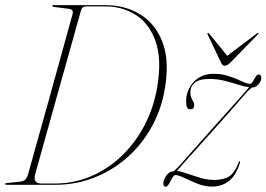

<svg xmlns="http://www.w3.org/2000/svg" viewBox="-20 -720 1038 748"><path d="M0 -3.5Q0 -6.5 6.5 -7L53 -11.5Q70 -13 77.2 -19Q84.5 -25 89 -40Q132 -194 175.5 -349.5Q219 -505 262 -662.5Q265.5 -674.5 262.2 -679.2Q259 -684 245.5 -686L194 -692.5Q183.5 -693.5 183.5 -697Q183.5 -700 188 -700H390Q467 -700 525.8 -664.2Q584.5 -628.5 612.2 -558Q640 -487.5 623.5 -382Q611 -300.5 573.8 -231Q536.5 -161.5 479.2 -109.8Q422 -58 349.5 -29Q277 0 194 0H5.5Q0 0 0 -3.5ZM194 -5Q267.5 -5 333.8 -33Q400 -61 453.5 -112Q507 -163 543.2 -232.2Q579.5 -301.5 593 -384Q610.5 -490 586.2 -558.8Q562 -627.5 510 -661.2Q458 -695 390.5 -695H314Q307.5 -695 302.8 -691.5Q298 -688 295 -677.5Q249.5 -515.5 205 -356.2Q160.5 -197 117 -41Q107 -5 141.5 -5ZM663.5 -38Q657.5 -38 651.2 -26.8Q645 -15.5 638.5 -4Q632 7.5 625 7.5Q616.5 7.5 616.5 -5Q616.5 -20 628 -36Q639.5 -52 654 -52Q658.5 -52 680.8 -76.5Q703 -101 736.5 -139.5Q770 -178 808.5 -220.5Q840 -255.5 869.5 -288.5Q899 -321.5 920.8 -346Q942.5 -370.5 950.5 -380.5Q933 -382 908.5 -390Q884 -398 855.5 -405.2Q827 -412.5 796.5 -412.5Q756 -412.5 738.8 -397.8Q721.5 -383 721.5 -360.5Q721.5 -343 730 -329.5Q736.5 -319.5 736.5 -310Q736.5 -294 721 -294Q705 -294 705 -323.5Q705 -369.5 734.8 -401Q764.5 -432.5 813 -432.5Q845.5 -432.5 873.5 -422.8Q901.5 -413 922.2 -403.2Q943 -393.5 953 -393.5Q959.5 -393.5 965.2 -402.8Q971 -412 976.2 -421Q981.5 -430 987 -430Q998 -430 998 -415.5Q998 -404 987.2 -391.8Q976.5 -379.5 964.5 -379.5Q956.5 -379.5 920.8 -337.2Q885 -295 813 -215Q782.5 -181 753.5 -148.8Q724.5 -116.5 702.2 -91.5Q680 -66.5 669 -54Q685 -52.5 709.5 -43.8Q734 -35 761.5 -27Q789 -19 814 -19Q850.5 -19 872.2 -32.5Q894 -46 910.5 -89Q912 -92.5 914 -92Q916.5 -91 915 -86.5Q899.5 -36 871.5 -14.5Q843.5 7 806 7Q778.5 7 750 -4.2Q721.5 -15.5 698.2 -26.8Q675 -38 663.5 -38ZM878 -476.5Q865.5 -464 856 -464Q846 -464 841 -476.5L789 -585.5Q787 -590 789 -591.5Q791 -593 794.5 -589.5L865.5 -502.5L980.5 -589.5Q986 -593 987 -591.5Q988 -590 984 -585.5Z"/></svg>

Font: Fraunces 144pt Thin
Style: Italic
Weight: 100
Italic angle: -16°
Version: Version 1.000;[b76b70a41]